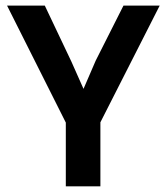

<svg xmlns="http://www.w3.org/2000/svg" viewBox="-20 -658 590 678"><path d="M334.5 -226.1V0H212.4V-225.1L4.9 -638.2H138.2L231.9 -440.9L274.9 -344.2L317.9 -443.8L416 -638.2H543.9Z"/></svg>

Font: Code New Roman
Style: Bold
Weight: 700
Monospace: yes
Designer: Sam Radian
Foundry: Code New Roman
Version: Version 1.508 October 19, 2014